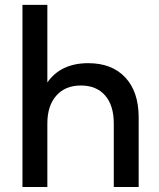

<svg xmlns="http://www.w3.org/2000/svg" viewBox="-20 -752 638 772"><path d="M70.3 0V-732.4H170.4V-420.4Q224.6 -498 335 -498Q430.2 -498 483.9 -440.4Q537.6 -382.8 537.6 -279.8V0H437.5V-255.4Q437.5 -328.1 402.6 -368.2Q367.7 -408.2 305.2 -408.2Q242.2 -408.2 206.3 -367.4Q170.4 -326.7 170.4 -255.4V0Z"/></svg>

Font: Kumbh Sans Medium
Style: Regular
Weight: 500
Version: Version 1.005